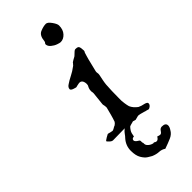

<svg xmlns="http://www.w3.org/2000/svg" viewBox="-199 -477 653 653"><g transform="rotate(-45 127.5 -151.0)"><path d="M221 8Q221 8 215 6Q213 6 210 5Q207 4 204 3Q197 1 191 -0.5Q185 -2 183 -2Q179 -2 173 0Q167 2 165 2Q164 2 161.5 1Q159 0 158 0Q155 -1 152 -2Q149 -3 145 -3Q140 -5 133 -4.5Q126 -4 123 -4L62 -3Q56 -3 49.5 -9.5Q43 -16 43 -17Q43 -19 53 -25Q63 -31 64 -31Q66 -31 68 -30.5Q70 -30 73 -29Q81 -27 83 -27Q85 -27 88 -28.5Q91 -30 93 -31Q95 -33 101 -35Q104 -37 106.5 -39.5Q109 -42 110 -44Q114 -55 118 -70Q122 -85 125 -97V-100Q125 -105 123 -113V-116L128 -163Q128 -169 127 -171V-176Q127 -185 133 -195Q134 -198 134 -204Q132 -226 114 -222Q113 -222 112 -221.5Q111 -221 109 -221Q103 -219 101 -219Q99 -219 90 -222Q81 -225 80 -230Q80 -239 90 -245Q100 -252 115 -259.5Q130 -267 143 -277Q145 -278 146.5 -280Q148 -282 149 -283L151 -285Q152 -286 152 -286.5Q152 -287 152 -287L160 -292L169 -297Q170 -297 174 -301Q177 -304 182.5 -309Q188 -314 192 -313Q202 -313 204.5 -308Q207 -303 207 -295Q208 -288 207 -286Q206 -285 204.5 -281.5Q203 -278 201 -270Q197 -257 193.5 -241.5Q190 -226 186 -211Q185 -207 186 -202.5Q187 -198 186 -193Q184 -183 182 -173.5Q180 -164 179 -154Q178 -142 177.5 -124.5Q177 -107 177 -93.5Q177 -80 177 -77Q177 -74 178.5 -64Q180 -54 182 -47Q188 -33 203 -22Q205 -21 208 -20Q211 -19 213 -18L225 -15Q229 -14 232.5 -12Q236 -10 236 -7V-6Q236 -1 231 3.5Q226 8 221 8ZM172 -365Q168 -365 158 -368.5Q148 -372 139 -379.5Q130 -387 130 -397Q130 -398 130.5 -398Q131 -398 131 -399Q135 -403 135 -407Q137 -432 152.5 -438.5Q168 -445 180 -445Q188 -445 198 -431Q208 -417 208 -409Q208 -389 197 -377Q186 -365 172 -365ZM167 143Q157 136 144.5 135.5Q132 135 118 129Q114 127 104.5 121Q95 115 87 101.5Q79 88 79 65Q79 40 96 21Q101 16 105 10Q109 4 116 -2Q121 -6 127.5 -9.5Q134 -13 139 -13Q161 -13 161 -4Q161 -2 150 0.5Q139 3 136 5Q132 9 127.5 16Q123 23 121 38Q112 38 110.5 45Q109 52 123 60Q127 62 126.5 67.5Q126 73 128 76V80Q128 87 135 93Q142 99 151 101Q153 101 154 100.5Q155 100 156 101Q168 110 177 94Q185 97 189 97Q194 97 199 89Q204 81 212 81Q230 81 230 94Q230 101 224 110Q217 123 202 129.5Q187 136 167 143Z"/></g></svg>

Font: RU Serius
Style: Regular
Weight: 400
Designer: Robert E. Leuschke
Foundry: Robert E. Leuschke
Version: Version 1.011; ttfautohint (v1.8.3)